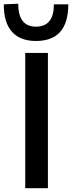

<svg xmlns="http://www.w3.org/2000/svg" viewBox="-46 -992 380 1012"><path d="M87 0V-713H206.5V0ZM143.5 -776Q60.5 -776 17.2 -824.2Q-26 -872.5 -26 -969L50 -972.5Q50 -851.5 143.5 -851.5Q238 -851.5 238 -969H314Q314 -776 143.5 -776Z"/></svg>

Font: Heraclito Medium
Style: Regular
Weight: 500
Designer: Kostas Bartsokas (font) & Cristiano Sobral (main changes)
Foundry: Kostas Bartsokas (font) & Cristiano Sobral (main changes)
Version: Version 1.00;July 8, 2020;FontCreator 13.0.0.2655 64-bit